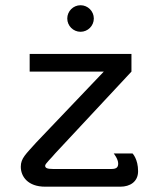

<svg xmlns="http://www.w3.org/2000/svg" viewBox="-20 -703 598 723"><path d="M333.3 -633.3C333.3 -660.8 310.8 -683.3 283.3 -683.3C255.8 -683.3 233.3 -660.8 233.3 -633.3C233.3 -605.8 255.8 -583.3 283.3 -583.3C310.8 -583.3 333.3 -605.8 333.3 -633.3ZM91.7 -500V-433.3H370.8L116.7 -166.7C77.5 -122.5 58.3 -107.5 58.3 -75C58.3 -38.3 85 0 150 0H433.3C469.2 0 500 -18.3 500 -58.3C500 -104.2 479.2 -125 479.2 -125H408.3C408.3 -125 425 -104.2 425 -87.5C425 -75 420.8 -66.7 400 -66.7H179.2C156.7 -66.7 150 -70.8 150 -79.2C150 -86.7 174.2 -108.3 187.5 -125L475 -433.3V-500Z"/></svg>

Font: BoonHome
Style: Book
Weight: 400
Designer: Sungsit Sawaiwan
Foundry: Sungsit Sawaiwan
Version: Version 0.2